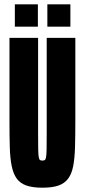

<svg xmlns="http://www.w3.org/2000/svg" viewBox="-20 -864 395 892"><path d="M177 8Q132 8 103 -2Q74 -12 58 -34Q42 -56 34.5 -92Q27 -128 25.5 -180Q24 -232 24 -302V-688H157V-242Q157 -196 157.5 -170.5Q158 -145 160 -134Q162 -123 166 -120.5Q170 -118 177 -118Q184 -118 188 -120.5Q192 -123 194 -134Q196 -145 196.5 -170.5Q197 -196 197 -242V-688H330V-302Q330 -232 328.5 -180Q327 -128 320 -92Q313 -56 296.5 -34Q280 -12 251.5 -2Q223 8 177 8ZM49 -740V-844H156V-740ZM200 -740V-844H307V-740Z"/></svg>

Font: Saira UltraCondensed Black
Style: Regular
Weight: 900
Width: 1
Designer: Hector Gatti with collaboration of the Omnibus-Type team
Foundry: Omnibus-Type
Version: Version 1.101